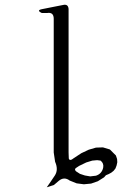

<svg xmlns="http://www.w3.org/2000/svg" viewBox="-20 -797 540 808"><path d="M156.2 -742.2Q130.9 -753.9 158.2 -758.8L211.9 -769.5L247.1 -776.4Q266.6 -780.3 268.6 -759.8V-155.3L269.5 -129.9Q273.4 -117.2 291 -131.8L322.3 -152.3L353.5 -167L383.8 -175.8L413.1 -176.8L442.4 -168L467.8 -142.6L472.7 -127.9L473.6 -114.3L470.7 -100.6L465.8 -87.9L458 -78.1L448.2 -70.3L437.5 -64.5L425.8 -59.6L418 -50.8L391.6 -34.2L363.3 -24.4L333 -21.5L302.7 -25.4L273.4 -37.1Q250 -54.7 227.5 -36.1L207 -18.6L176.8 -8.8L192.4 -31.2L210.9 -58.6Q226.6 -83 211.9 -116.2L206.1 -155.3V-717.8Q206.1 -747.1 177.7 -742.2ZM414.1 -90.8Q418 -109.4 403.3 -121.1L388.7 -123L368.2 -121.1L342.8 -113.3L312.5 -98.6L300.8 -90.8Q291 -85 299.8 -76.2L316.4 -65.4L336.9 -58.6L359.4 -54.7L383.8 -57.6Q408.2 -65.4 414.1 -90.8Z"/></svg>

Font: B2 Hana
Style: Regular
Weight: 500
Version: 2020-08-05; (max)